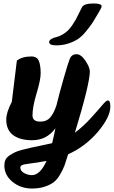

<svg xmlns="http://www.w3.org/2000/svg" viewBox="-20 -811 655 1105"><path d="M161 -486Q193 -486 203.5 -460.5Q214 -435 214 -389Q214 -351 190.5 -273.5Q167 -196 167 -147Q167 -111 212 -111Q248 -111 269 -135Q290 -159 305 -205Q320 -268 346 -358.5Q372 -449 381 -471Q392 -499 420 -499Q447 -499 472 -461Q497 -423 497 -400Q497 -330 411 -47Q460 -84 503.5 -132Q547 -180 569 -206.5Q591 -233 601 -233Q615 -233 615 -198Q615 -137 543.5 -52.5Q472 32 372 77Q360 117 352 139.5Q344 162 327 191.5Q310 221 290.5 236.5Q271 252 238.5 263Q206 274 164 274Q99 274 52 235.5Q5 197 5 141Q5 123 11.5 109Q18 95 33.5 84.5Q49 74 65 66Q81 58 108.5 51Q136 44 158.5 39Q181 34 217.5 26.5Q254 19 280 13Q293 -41 299 -73Q249 -4 165 -4Q95 -4 55.5 -33.5Q16 -63 16 -123Q16 -164 48 -225L77 -462Q107 -486 161 -486ZM549 -741Q526 -701 513 -681Q500 -661 475.5 -631Q451 -601 429 -586.5Q407 -572 374.5 -561Q342 -550 303 -550Q263 -550 263 -569Q263 -580 278 -588Q293 -596 303 -597Q323 -602 341 -613Q359 -624 371 -635.5Q383 -647 396.5 -667Q410 -687 416.5 -699Q423 -711 434.5 -735Q446 -759 451 -768Q462 -791 518 -791Q565 -791 565 -775Q565 -767 549 -741ZM163 197Q211 197 248 115Q224 120 196.5 124Q169 128 153.5 130Q138 132 123.5 134.5Q109 137 103 141.5Q97 146 97 153Q97 173 119 185Q141 197 163 197Z"/></svg>

Font: LeckerliOne
Style: Regular
Weight: 400
Designer: Gesine Todt
Foundry: Gesine Todt
Version: Version 1.000